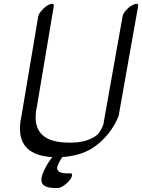

<svg xmlns="http://www.w3.org/2000/svg" viewBox="-20 -778 738 997"><path d="M352.2 140Q349.4 149 338.8 161.5Q328.2 174 311.7 185.5Q295.2 197 283.1 198Q230.9 201 208.8 185Q186.7 169 200.2 128Q225.1 61 287.8 -4Q302.1 -19 318.3 -27.5Q334.6 -36 342.3 -32.5Q350 -29 344.7 -15Q339.5 -1 316.5 22.5Q293.4 46 277.9 86Q272.4 103 287 113.5Q301.6 124 343.8 122Q358.9 121 352.2 140ZM681.2 -757Q699.6 -762 697.2 -746L596.7 -180Q596.5 -177 595.2 -174Q574.8 -123 540.1 -81Q479.8 -9 408.1 16.5Q336.3 42 251.7 38Q47.7 26 91.3 -175L178.7 -694Q180.7 -705 194.1 -721Q207.5 -737 220.7 -746Q234 -755 243.2 -757Q261.6 -762 259.2 -746L171.7 -225Q133.2 -48 316.3 -38Q388 -34 431.3 -49.5Q474.7 -65 489.8 -83Q504.8 -101 516.5 -131L616.7 -694Q618.7 -706 632.1 -722Q645.5 -738 659.3 -746.5Q673 -755 681.2 -757Z"/></svg>

Font: Kavivanar
Style: Regular
Weight: 400
Designer: Tharique Azeez
Foundry: Tharique Azeez
Version: Version 1.88